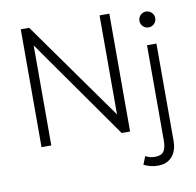

<svg xmlns="http://www.w3.org/2000/svg" viewBox="-96 -799 1144 1123"><g transform="rotate(-10 476.0 -237.5)"><path d="M100 0V-700H150L568 -112V-700H626V0H576L158 -594V0ZM753 225Q727 225 705.5 218.8Q684 212.5 669 205L688 157Q700 163 712.5 167Q725 171 745 171Q782.5 171 796.8 149.5Q811 128 811 87V-480H867V97Q867 137.5 853.2 166Q839.5 194.5 814 209.8Q788.5 225 753 225ZM839 -581Q819.5 -581 805.8 -594.8Q792 -608.5 792 -628Q792 -647.5 805.8 -661.2Q819.5 -675 839 -675Q858.5 -675 872.2 -661.2Q886 -647.5 886 -628Q886 -608.5 872.2 -594.8Q858.5 -581 839 -581Z"/></g></svg>

Font: Geologica Roman Thin
Style: Regular
Weight: 250
Designer: Sindre Bremnes, Frode Helland
Foundry: Monokrom Skriftforlag AS
Version: Version 1.010;gftools[0.9.28]